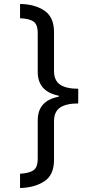

<svg xmlns="http://www.w3.org/2000/svg" viewBox="-20 -812 495 967"><path d="M374 -291Q314 -291 283 -270.5Q252 -250 252 -201V-6Q252 69 203.5 101Q155 133 81 135V63Q123 61 146.5 47Q170 33 170 -13V-206Q170 -305 276 -325V-330Q170 -351 170 -450V-645Q170 -691 146.5 -705Q123 -719 81 -720V-792Q155 -791 203.5 -758.5Q252 -726 252 -651V-455Q252 -406 283 -385.5Q314 -365 374 -365Z"/></svg>

Font: Noto Sans Bengali UI
Style: Regular
Weight: 400
Designer: Jelle Bosma - Monotype Design Team
Foundry: Monotype Imaging Inc.
Version: Version 2.003; ttfautohint (v1.8.4.7-5d5b)